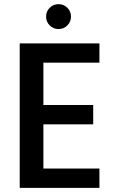

<svg xmlns="http://www.w3.org/2000/svg" viewBox="-20 -905 564 925"><path d="M189 -603V-399H429V-306H189V-93H459V0H75V-696H459V-603ZM262 -765Q237 -765 219.5 -782.5Q202 -800 202 -825Q202 -850 219.5 -867.5Q237 -885 262 -885Q287 -885 304.5 -867.5Q322 -850 322 -825Q322 -800 304.5 -782.5Q287 -765 262 -765Z"/></svg>

Font: Poppins Cyr Med
Style: Regular
Weight: 500
Designer: Ninad Kale (Devanagari), Jonny Pinhorn (Latin)
Foundry: Indian Type Foundry
Version: 4.004